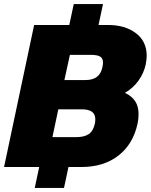

<svg xmlns="http://www.w3.org/2000/svg" viewBox="-30 -822 742 945"><path d="M163 0H-10L138 -699H311L333 -802H477L455 -699H503Q585 -699 638.5 -659Q692 -619 692 -547Q692 -529 687 -504Q678 -462 651.5 -425Q625 -388 585 -365Q619 -349 635.5 -323.5Q652 -298 652 -261Q652 -236 647 -213Q625 -112 552.5 -56Q480 0 371 0H307L285 103H141ZM391 -428Q425 -428 446 -443Q467 -458 474 -491Q477 -505 477 -514Q477 -535 463 -543.5Q449 -552 417 -552H314L287 -428ZM344 -147Q385 -147 407 -162Q429 -177 437 -214Q439 -222 439 -235Q439 -260 422.5 -272Q406 -284 371 -284H257L228 -147Z"/></svg>

Font: Prompt ExtraBold
Style: Italic
Weight: 800
Italic angle: -12°
Designer: Katatrad Team
Foundry: CadsonDemak
Version: Version 1.001